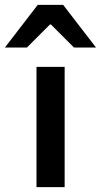

<svg xmlns="http://www.w3.org/2000/svg" viewBox="-76 -764 412 784"><path d="M73 0V-491H188V0ZM-56 -570 78 -744H182L316 -570H226L132 -664H128L34 -570Z"/></svg>

Font: Source Sans 3 SemiBold
Style: Regular
Weight: 600
Designer: Paul D. Hunt
Foundry: Adobe
Version: Version 3.046;hotconv 1.0.118;makeotfexe 2.5.65603